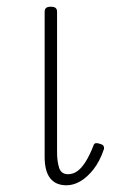

<svg xmlns="http://www.w3.org/2000/svg" viewBox="-20 -535 340 572"><path d="M178 17Q146 17 129.5 -4Q113 -25 113 -68V-500Q113 -508 117.5 -511.5Q122 -515 131 -515Q141 -515 145.5 -511.5Q150 -508 150 -500V-81Q150 -55 156 -35.5Q162 -16 183 -16Q197 -16 209.5 -24.5Q222 -33 234 -51.5Q246 -70 258 -100Q260 -108 266 -108.5Q272 -109 279 -106Q287 -104 289 -99Q291 -94 289 -89Q277 -54 258.5 -30.5Q240 -7 219.5 5Q199 17 178 17Z"/></svg>

Font: Playwrite FR Moderne Thin
Style: Regular
Weight: 250
Version: Version 1.002